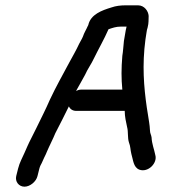

<svg xmlns="http://www.w3.org/2000/svg" viewBox="-20 -624 649 722"><path d="M121 38 128 10C130 2 134 -6 137 -11L146 -31C150 -39 154 -47 157 -55C164 -72 181 -105 188 -123C205 -156 223 -191 239 -224C244 -213 254 -207 267 -207H449C449 -186 454 -164 458 -146C463 -128 459 -106 465 -88C471 -73 470 -61 474 -45C481 -23 481 5 504 14C537 26 573 -11 564 -41C560 -62 551 -83 550 -107C549 -116 544 -123 544 -133C543 -156 539 -174 536 -195L532 -220C521 -297 514 -379 527 -476L531 -502C532 -509 533 -515 535 -520C540 -540 538 -548 539 -564C538 -582 523 -604 499 -604H453C434 -604 416 -602 399 -596C363 -585 321 -570 312 -530C312 -529 311 -528 310 -526C305 -514 296 -500 292 -487C288 -477 283 -470 278 -460C266 -434 253 -412 240 -388C214 -339 192 -301 168 -250C152 -213 134 -178 116 -141L98 -105C86 -82 81 -69 72 -49C64 -30 54 -14 48 10L41 38C36 59 51 78 72 78C93 78 116 59 121 38ZM446 -470C444 -453 443 -431 440 -414C436 -365 436 -329 440 -287H285C278 -287 272 -285 266 -282C276 -299 291 -327 300 -343C309 -364 324 -384 333 -404C350 -439 372 -477 388 -514C403 -519 416 -524 435 -524H456C451 -505 450 -489 446 -470Z"/></svg>

Font: Electronic
Style: ExBdIt
Weight: 800
Version: Version 1.011